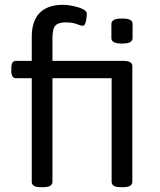

<svg xmlns="http://www.w3.org/2000/svg" viewBox="-20 -776 665 798"><path d="M151 2Q129 2 120.5 -4Q112 -10 112 -20V-451H46Q27 -451 27 -481V-493Q27 -523 46 -523H112V-623Q112 -689 145 -722.5Q178 -756 242 -756Q262 -756 285 -751Q308 -746 324.5 -738Q341 -730 341 -719Q341 -714 339.5 -701.5Q338 -689 334.5 -679Q331 -669 324 -669Q316 -669 298.5 -676Q281 -683 252 -683Q223 -683 210.5 -670Q198 -657 198 -618V-523H491Q512 -523 521 -517.5Q530 -512 530 -501V-20Q530 -10 521 -4Q512 2 491 2H483Q461 2 452.5 -4Q444 -10 444 -20V-451H198V-20Q198 -10 189 -4Q180 2 159 2ZM487 -595Q463 -595 453 -601Q443 -607 443 -617V-677Q443 -687 453 -693Q463 -699 487 -699Q511 -699 521 -693.5Q531 -688 531 -677V-617Q531 -607 521 -601Q511 -595 487 -595Z"/></svg>

Font: Asap Semi Expanded
Style: Regular
Weight: 400
Width: 6
Designer: Pablo Cosgaya
Foundry: Omnibus-Type
Version: Version 3.001; ttfautohint (v1.8.4.7-5d5b)